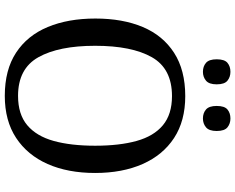

<svg xmlns="http://www.w3.org/2000/svg" viewBox="-108 -840 959 782"><g transform="rotate(90 371.0 -449.5)"><path d="M371 10Q265 10 195 -36Q125 -82 90.5 -165Q56 -248 56 -359Q56 -470 90.5 -552Q125 -634 195.5 -679.5Q266 -725 372 -725Q473 -725 542.5 -679.5Q612 -634 648.5 -551.5Q685 -469 685 -358Q685 -247 648.5 -164.5Q612 -82 542 -36Q472 10 371 10ZM371 -44Q446 -44 490.5 -81.5Q535 -119 554.5 -189Q574 -259 574 -358Q574 -457 554.5 -527Q535 -597 490.5 -634Q446 -671 372 -671Q260 -671 213.5 -589Q167 -507 167 -358Q167 -210 213.5 -127Q260 -44 371 -44ZM463 -797Q441 -797 426.5 -809.5Q412 -822 412 -853Q412 -885 426.5 -897Q441 -909 463 -909Q484 -909 499 -897Q514 -885 514 -853Q514 -822 499 -809.5Q484 -797 463 -797ZM273 -797Q251 -797 236.5 -809.5Q222 -822 222 -853Q222 -885 236.5 -897Q251 -909 273 -909Q294 -909 309 -897Q324 -885 324 -853Q324 -822 309 -809.5Q294 -797 273 -797Z"/></g></svg>

Font: Noto Serif Tibetan
Style: Regular
Weight: 400
Designer: Monotype Design Team
Foundry: Monotype Imaging Inc.
Version: Version 2.103